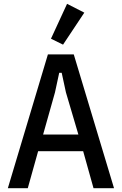

<svg xmlns="http://www.w3.org/2000/svg" viewBox="-20 -982 636 1002"><path d="M468 0 414 -193H179L125 0H21L230 -698H365L575 0ZM324 -500 302 -602H289L267 -500L205 -280H389ZM309 -749 246 -780 330 -962 420 -916Z"/></svg>

Font: IBM Plex Sans Condensed Medium
Style: Regular
Weight: 500
Width: 3
Designer: Mike Abbink, Paul van der Laan, Pieter van Rosmalen
Foundry: Bold Monday
Version: Version 1.3